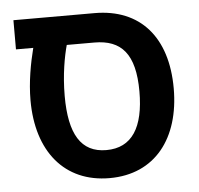

<svg xmlns="http://www.w3.org/2000/svg" viewBox="-47 -646 732 708"><g transform="rotate(-5 319.0 -292.5)"><path d="M331 13C500 13 595 -112 595 -296C595 -486 497 -598 328 -598H28V-490H92C78 -435 65 -366 65 -298C65 -109 164 13 331 13ZM328 -91C234 -91 192 -162 192 -303C192 -383 205 -450 216 -490H318C418 -490 468 -435 468 -296C468 -163 423 -91 328 -91Z"/></g></svg>

Font: Noto Sans Hebrew SemiCondensed Semi
Style: Regular
Weight: 600
Width: 4
Designer: Monotype Design Team
Foundry: Monotype Imaging Inc.
Version: Version 1.902